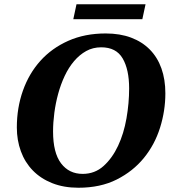

<svg xmlns="http://www.w3.org/2000/svg" viewBox="-20 -869 796 901"><path d="M59 -271Q59 -363 87.5 -443.5Q116 -524 169.5 -583.5Q223 -643 300.5 -677.5Q378 -712 476 -712Q543 -712 595 -692.5Q647 -673 683 -636.5Q719 -600 737.5 -548Q756 -496 756 -431Q756 -349 731 -269.5Q706 -190 655 -127.5Q604 -65 527.5 -26.5Q451 12 348 12Q279 12 225 -9.5Q171 -31 134 -69Q97 -107 78 -159Q59 -211 59 -271ZM229 -252Q229 -152 266.5 -102.5Q304 -53 368 -53Q425 -53 466 -90Q507 -127 534 -184.5Q561 -242 573.5 -313.5Q586 -385 586 -454Q586 -543 555.5 -595Q525 -647 455 -647Q416 -647 384.5 -629.5Q353 -612 327.5 -582Q302 -552 283.5 -512.5Q265 -473 253 -429Q241 -385 235 -339.5Q229 -294 229 -252ZM324 -779 339 -849H663L648 -779Z"/></svg>

Font: PT Serif
Style: Bold Italic
Weight: 700
Italic angle: -12°
Designer: A.Korolkova, O.Umpeleva, V.Yefimov
Foundry: ParaType Ltd
Version: Version 1.000W OFL